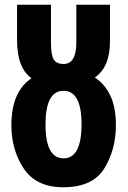

<svg xmlns="http://www.w3.org/2000/svg" viewBox="-20 -780 540 810"><path d="M247 10Q371 10 420 -69.5Q469 -149 469 -252Q469 -327 445.5 -376.5Q422 -426 380 -453Q444 -497 444 -606V-760H302V-601Q302 -510 248 -510Q219 -510 207 -528.5Q195 -547 195 -602V-760H52V-610Q52 -493 113 -450Q28 -393 28 -252Q28 -147 80.5 -68.5Q133 10 247 10ZM248 -112Q172 -112 172 -255Q172 -397 248 -397Q324 -397 324 -256Q324 -112 248 -112Z"/></svg>

Font: Noto Sans Mono Condensed Extra
Style: Regular
Weight: 800
Width: 3
Designer: Monotype Design Team
Foundry: Monotype Imaging Inc.
Version: Version 1.900